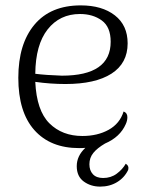

<svg xmlns="http://www.w3.org/2000/svg" viewBox="-20 -537 545 713"><path d="M456 94Q442 123 414.5 139.5Q387 156 352 156Q317 156 291 137Q265 118 265 80Q265 42 297 12Q289 13 274 13Q167 13 107.5 -54Q48 -121 48 -248Q48 -374 108 -445.5Q168 -517 280 -517Q359 -517 406.5 -480Q454 -443 454 -376Q454 -302 394 -263.5Q334 -225 223 -225Q167 -225 111 -233Q116 -126 163.5 -79Q211 -32 286 -32Q342 -32 383.5 -55Q425 -78 439 -123Q453 -118 453 -102Q453 -89 447 -76Q426 -28 370 -4Q341 13 326.5 31Q312 49 312 73Q312 96 325 110Q338 124 363 124Q392 124 413.5 108Q435 92 447 71Q460 79 456 94ZM111 -263Q150 -258 210 -256Q391 -256 391 -382Q391 -437 358 -461Q325 -485 277 -485Q202 -485 157 -428Q112 -371 111 -263Z"/></svg>

Font: Arima Madurai Light
Style: Regular
Weight: 300
Designer: Joana Correia and Natanael Gama
Foundry: NDISCOVER
Version: Version 1.019